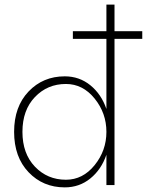

<svg xmlns="http://www.w3.org/2000/svg" viewBox="-20 -800 635 830"><path d="M265 -23Q338 -23 389 -86Q440 -149 440 -230Q440 -311 389 -374Q338 -437 265 -437Q185 -437 131 -380.5Q77 -324 77 -230Q77 -136 131 -79.5Q185 -23 265 -23ZM260 -470Q323 -470 370.5 -431.5Q418 -393 440 -329V-632H295V-665H440V-780H475V-665H595V-632H475V0H440V-131Q418 -67 370.5 -28.5Q323 10 260 10Q166 10 103.5 -55.5Q41 -121 41 -230Q41 -339 103.5 -404.5Q166 -470 260 -470Z"/></svg>

Font: Renner
Style: Thin
Weight: 200
Version: Version 003.000 ; ttfautohint (v0.97) -l 8 -r 50 -G 200 -x 1